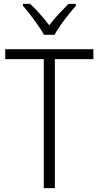

<svg xmlns="http://www.w3.org/2000/svg" viewBox="-20 -967 507 987"><path d="M262 0H205V-663H7V-714H460V-663H262ZM206 -788Q194 -810 175 -837.5Q156 -865 135.5 -891.5Q115 -918 98 -937V-947H135Q159 -925 185 -895.5Q211 -866 233 -837Q256 -867 281 -894Q306 -921 332 -947H370V-937Q352 -917 331 -890.5Q310 -864 291 -837Q272 -810 260 -788Z"/></svg>

Font: Noto Sans Gurmukhi UI SemiCondensed Light
Style: Regular
Weight: 300
Width: 4
Designer: Jelle Bosma - Monotype Design Team
Foundry: Monotype Imaging Inc.
Version: Version 2.004; ttfautohint (v1.8.4.7-5d5b)